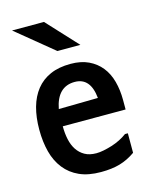

<svg xmlns="http://www.w3.org/2000/svg" viewBox="-114 -838 728 912"><g transform="rotate(-15 250.0 -382.5)"><path d="M258 -449Q172 -449 152 -344L345 -347Q335 -449 258 -449ZM261 -537Q312 -537 349 -519.5Q386 -502 410.5 -471.5Q435 -441 446.5 -398.5Q458 -356 458 -307V-260H149Q149 -225 155.5 -195Q162 -165 176.5 -143Q191 -121 214 -108Q237 -95 271 -95Q287 -95 307 -99Q327 -103 348 -109.5Q369 -116 389 -126Q409 -136 425 -148H439V-52Q402 -26 362.5 -14.5Q323 -3 269 -3Q207 -3 163.5 -22.5Q120 -42 91.5 -78Q63 -114 50 -163.5Q37 -213 37 -273Q37 -334 50.5 -382.5Q64 -431 91.5 -465.5Q119 -500 161 -518.5Q203 -537 261 -537ZM330 -612H217L34 -762H191Z"/></g></svg>

Font: D2Coding
Style: Bold
Weight: 700
Monospace: yes
Designer: Yong-Rak Park; Jeong-Hwan Yoon; Sang-Min Lee;
Foundry: NHN Corporation
Version: Version 1.3.2; Build 20180524